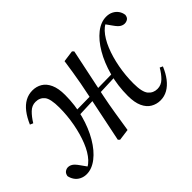

<svg xmlns="http://www.w3.org/2000/svg" viewBox="-84 -692 933 933"><g transform="rotate(-45 382.0 -225.5)"><path d="M82 12Q63 12 47 4Q31 -4 21.5 -18Q12 -32 9 -48Q12 -64 21.5 -70.5Q31 -77 41 -77Q53 -77 64 -70Q75 -63 89 -43L119 -1V2H80V-3Q110 -4 135.5 -31.5Q161 -59 179 -104Q197 -149 207 -203Q217 -257 217 -311Q217 -372 200 -392.5Q183 -413 154 -413Q129 -413 109.5 -394Q90 -375 73 -347L57 -354Q72 -389 91 -413.5Q110 -438 133 -450.5Q156 -463 183 -463Q210 -463 232 -450Q254 -437 267 -408.5Q280 -380 280 -335Q280 -265 263 -202.5Q246 -140 217.5 -91.5Q189 -43 153.5 -15.5Q118 12 82 12ZM249 -216V-243L534 -247V-227ZM315 8 307 0 360 -257Q367 -290 373 -322Q379 -354 384 -386.5Q389 -419 394 -453L453 -461L461 -453L408 -200Q398 -151 390 -101Q382 -51 374 0ZM589 12Q563 12 540.5 -1Q518 -14 505 -42.5Q492 -71 492 -116Q492 -186 509 -248.5Q526 -311 554.5 -359.5Q583 -408 618 -435.5Q653 -463 690 -463Q710 -463 725.5 -455Q741 -447 750.5 -433.5Q760 -420 762 -403Q760 -387 750.5 -381Q741 -375 730 -375Q719 -375 708 -381.5Q697 -388 683 -408L653 -450V-453H692V-448Q662 -447 636.5 -419.5Q611 -392 592.5 -347Q574 -302 564 -248Q554 -194 554 -140Q554 -80 572 -59Q590 -38 618 -38Q644 -38 663.5 -57Q683 -76 699 -104L714 -97Q700 -63 681 -38.5Q662 -14 639 -1Q616 12 589 12Z"/></g></svg>

Font: Source Serif 4 60pt
Style: Italic
Weight: 400
Italic angle: -12°
Version: Version 4.004;hotconv 1.0.116;makeotfexe 2.5.65601